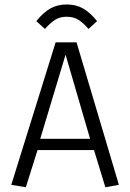

<svg xmlns="http://www.w3.org/2000/svg" viewBox="-20 -812 569 839"><path d="M92.8 6.3 29.3 -4.4 223.1 -627H314.5L499.5 -4.4L440.4 6.3L383.8 -179.2L412.1 -156.2H122.6L151.4 -179.2ZM149.4 -184.1 133.8 -205.6H395.5L379.9 -184.1L260.3 -594.2H272.9ZM176.3 -685.5 138.7 -719.7Q169.9 -758.3 200.7 -775.4Q231.4 -792.5 271.5 -792.5Q311.5 -792.5 342.3 -775.4Q373 -758.3 404.3 -719.7L366.7 -685.5Q345.2 -710.9 323.5 -724.9Q301.8 -738.8 271.5 -738.8Q241.2 -738.8 220.2 -725.1Q199.2 -711.4 176.3 -685.5Z"/></svg>

Font: Anaheim
Style: Regular
Weight: 400
Designer: Vernon Adams
Foundry: Vernon Adams
Version: Version 2.001